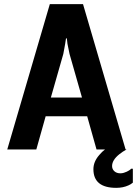

<svg xmlns="http://www.w3.org/2000/svg" viewBox="-20 -720 660 925"><path d="M611 93H620V160Q609 169 599 173Q573 185 540 185Q430 185 430 95Q430 59 458 27Q471 11 486 0H445L400 -160H200L155 0H15L220 -700H380L585 0H590Q571 10 555 23Q520 51 520 80Q520 95 531 105Q542 115 560 115Q568 115 576.5 112.5Q585 110 591 107Q597 104 602 101Q607 98 609 96ZM225 -250H375L315 -460Q314 -462 305 -509L302 -535H298L294 -509Q293 -505 290 -487Q287 -469 285 -460Z"/></svg>

Font: Scada
Style: Bold
Weight: 700
Designer: Jovanny Lemonad
Foundry: Jovanny Lemonad
Version: Version 4.100;PS 004.100;hotconv 1.0.88;makeotf.lib2.5.64775